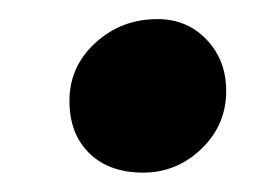

<svg xmlns="http://www.w3.org/2000/svg" viewBox="-20 -355 290 201"><path d="M129.9 -174.3Q94.2 -174.3 73.5 -194.6Q52.7 -214.8 52.7 -249.5Q52.7 -285.2 79.8 -310.1Q106.9 -335 145 -335Q175.8 -335 196.3 -313.5Q216.8 -292 216.8 -259.8Q216.8 -224.1 190.9 -199.2Q165 -174.3 129.9 -174.3Z"/></svg>

Font: Elstob 8pt
Style: Bold Italic
Weight: 700
Italic angle: -20°
Designer: Peter S. Baker
Version: Version 1.015